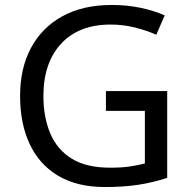

<svg xmlns="http://www.w3.org/2000/svg" viewBox="-20 -744 768 774"><path d="M407 -377H654V-27Q596 -8 537 1Q478 10 403 10Q292 10 216 -34.5Q140 -79 100.5 -161.5Q61 -244 61 -357Q61 -469 105 -551Q149 -633 231.5 -678.5Q314 -724 431 -724Q491 -724 544.5 -713Q598 -702 644 -682L610 -604Q572 -621 524.5 -633Q477 -645 426 -645Q298 -645 226.5 -568Q155 -491 155 -357Q155 -272 182.5 -206.5Q210 -141 269 -104.5Q328 -68 424 -68Q471 -68 504 -73Q537 -78 564 -85V-297H407Z"/></svg>

Font: Noto Sans Tagbanwa
Style: Regular
Weight: 400
Designer: Monotype Design Team
Foundry: Monotype Imaging Inc.
Version: Version 2.001; ttfautohint (v1.8.4.7-5d5b)